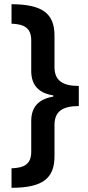

<svg xmlns="http://www.w3.org/2000/svg" viewBox="-20 -736 420 916"><path d="M35 67V160C186 160 240 113 240 9V-140C240 -204 278 -230 356 -230V-326C277 -326 240 -353 240 -416V-565C240 -671 184 -715 35 -716V-623C93 -621 129 -604 129 -544V-398C129 -331 163 -292 234 -281V-275C163 -263 129 -225 129 -158V-12C129 46 97 65 35 67Z"/></svg>

Font: Noto Sans Armenian SemiCondensed SemiBold
Style: Regular
Weight: 600
Width: 4
Designer: Monotype Design Team
Foundry: Monotype Imaging Inc.
Version: Version 2.008